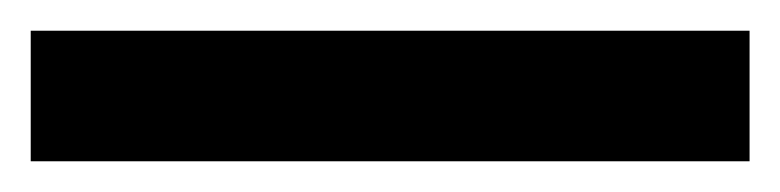

<svg xmlns="http://www.w3.org/2000/svg" viewBox="-22 59 508 125"><path d="M466 164H-2V79H466Z"/></svg>

Font: Noto Sans Lao SemiCondensed SemiBold
Style: Regular
Weight: 600
Width: 4
Designer: Monotype Design Team
Foundry: Monotype Imaging Inc.
Version: Version 2.003; ttfautohint (v1.8.4.7-5d5b)